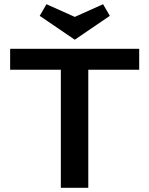

<svg xmlns="http://www.w3.org/2000/svg" viewBox="-20 -889 707 909"><path d="M500 -814 334 -701 168 -814 200 -869 334 -809 468 -869ZM639 -658V-559H398V0H268V-559H28V-658Z"/></svg>

Font: EauTest
Style: Bold
Weight: 700
Designer: Christian Thalmann (Catharsis Fonts)
Version: Version 0.001;PS 000.001;hotconv 1.0.88;makeotf.lib2.5.64775